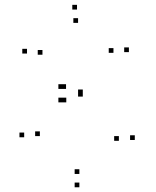

<svg xmlns="http://www.w3.org/2000/svg" viewBox="-20 -772 660 814"><path d="M94.5 -545V-565H74.5V-545ZM160 -540V-560H140V-540ZM311 -675V-695H291V-675ZM461 -548V-568H441V-548ZM260 -395V-415H240V-395ZM247.5 -395V-415H227.5V-395ZM247.5 -338V-358H227.5V-338ZM261 -338V-358H241V-338ZM484 -175V-195H464V-175ZM316.5 -34.5V-54.5H296.5V-34.5ZM149 -195V-215H129V-195ZM82.5 -190V-210H62.5V-190ZM316.5 22V2H296.5V22ZM551.5 -178.5V-198.5H531.5V-178.5ZM331 -372.5V-392.5H311V-372.5ZM331 -362.5V-382.5H311V-362.5ZM526.5 -551V-571H506.5V-551ZM306.5 -731.5V-751.5H286.5V-731.5Z"/></svg>

Font: Monaspace Neon Dots Var
Style: Regular
Weight: 400
Designer: Riley Cran and the Lettermatic Team
Version: Version 1.100 (Monaspace Neon Dots)